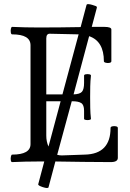

<svg xmlns="http://www.w3.org/2000/svg" viewBox="-20 -799 642 950"><path d="M40 3Q35 3 33.5 -6Q32 -15 34 -24.5Q36 -34 40 -34Q131 -34 131 -86V-575Q131 -629 40 -629Q35 -629 33.5 -638.5Q32 -648 34 -657Q36 -666 40 -666Q105 -663 170 -663Q222 -663 274.5 -663.5Q327 -664 379 -665L408 -774Q409 -779 417.5 -778.5Q426 -778 436 -775Q447 -772 454 -769Q461 -766 459 -760L434 -666Q449 -666 464.5 -666Q480 -666 496 -666Q531 -666 531 -653V-496Q531 -490 522 -488Q513 -486 503.5 -488.5Q494 -491 494 -496Q494 -595 421 -620L344 -332Q375 -333 385.5 -345Q396 -357 396 -389V-425Q396 -430 404.5 -431.5Q413 -433 421.5 -431.5Q430 -430 430 -425Q427 -398 426.5 -371.5Q426 -345 426 -318Q426 -292 426.5 -265Q427 -238 430 -211Q430 -207 421.5 -205.5Q413 -204 404.5 -205.5Q396 -207 396 -211V-251Q396 -280 382 -289Q368 -298 338 -298H335L263 -33Q274 -30 286 -30L400 -34Q527 -37 527 -166Q527 -172 536 -174Q545 -176 554 -174Q563 -172 563 -166V-18Q563 3 528 3Q460 3 391.5 2Q323 1 254 0L220 128Q217 135 192 127Q168 119 169 113L199 0Q184 0 170 0Q105 0 40 3ZM209 -332H289L369 -629H368L229 -632Q209 -634 209 -609ZM209 -128Q209 -98 220 -74L280 -298H209Z"/></svg>

Font: Junicode
Style: Regular
Weight: 400
Designer: Peter S. Baker
Version: Version 2.100; ttfautohint (v1.8.4)